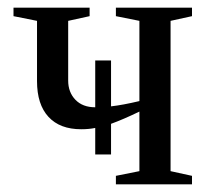

<svg xmlns="http://www.w3.org/2000/svg" viewBox="-20 -479 543 499"><path d="M281.2 0V-22L342.3 -34.2V-189Q300.8 -168.9 268.6 -157.2V-77.6H227.5V-146.5Q211.4 -143.1 190.9 -143.1Q135.7 -143.1 106 -175.3Q76.2 -207.5 76.2 -268.1V-424.8L15.1 -437V-459H212.9V-437L157.2 -424.8V-269.5Q157.2 -239.3 176 -219.7Q194.8 -200.2 227.5 -200.2V-321.8H268.6V-202.6Q299.3 -206.1 342.3 -216.3V-424.8L281.2 -437V-459H479V-437L423.3 -424.8V-34.2L479 -22V0Z"/></svg>

Font: Tinos
Style: Regular
Weight: 400
Designer: Steve Matteson
Foundry: Monotype Imaging Inc.
Version: Version 1.23